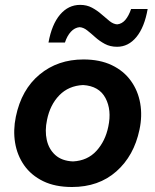

<svg xmlns="http://www.w3.org/2000/svg" viewBox="-20 -755 638 788"><path d="M275.5 12.5Q206 12.5 157 -11.5Q108 -35.5 79.2 -76.5Q50.5 -117.5 42 -169Q33.5 -220.5 45 -276Q68 -387.5 142.5 -449.2Q217 -511 322.5 -511Q390 -511 439 -487.5Q488 -464 517.2 -423.2Q546.5 -382.5 555.5 -330.8Q564.5 -279 552.5 -223Q530 -115.5 457.5 -51.5Q385 12.5 275.5 12.5ZM279.5 -92.5Q339 -95.5 375.8 -135.8Q412.5 -176 424.5 -235.5Q439 -303.5 412.8 -352.8Q386.5 -402 321 -406Q261.5 -403 223.5 -364Q185.5 -325 173 -263Q163.5 -218.5 172 -180.5Q180.5 -142.5 207.2 -118.5Q234 -94.5 279.5 -92.5ZM460.5 -563Q432 -563 410.2 -574.8Q388.5 -586.5 371 -602.2Q353.5 -618 338 -630.2Q322.5 -642.5 306.5 -643.5Q286.5 -641.5 271 -624.8Q255.5 -608 246.5 -580.5H179Q192.5 -655 226.5 -695Q260.5 -735 309 -735Q336 -735 357.5 -723.5Q379 -712 396.8 -696.2Q414.5 -680.5 430 -668.2Q445.5 -656 461 -655Q480.5 -657 494.5 -673.5Q508.5 -690 518 -718H586Q573 -643.5 540 -603.2Q507 -563 460.5 -563Z"/></svg>

Font: Commissioner Loud SemiBold
Style: Italic
Weight: 600
Italic angle: -12°
Designer: Kostas Bartsokas
Foundry: Kostas Bartsokas
Version: Version 1.000; ttfautohint (v1.8.3)